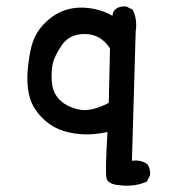

<svg xmlns="http://www.w3.org/2000/svg" viewBox="-20 -445 540 599"><path d="M352.5 132.8Q317.4 129.9 312.5 111.8Q307.6 93.8 315.4 -33.2Q270.5 -23.4 231.9 -26.4Q193.4 -29.3 163.1 -42Q132.8 -54.7 108.4 -80.6Q84 -106.4 74.2 -136.7Q64.5 -167 65.4 -207Q66.4 -247.1 76.2 -292Q85.9 -336.9 115.2 -368.2Q144.5 -399.4 179.7 -412.1Q214.8 -424.8 256.3 -419.9Q297.9 -415 331.1 -395.5Q331.1 -407.2 338.9 -415Q352.5 -426.8 374 -424.8L393.6 -415Q409.2 -385.7 403.3 -346.7L391.6 56.6Q418.9 52.7 438.5 66.4Q450.2 80.1 448.2 101.6L438.5 121.1Q401.4 138.7 352.5 132.8ZM319.3 -124 323.2 -293.9Q294.9 -337.9 246.1 -338.9Q197.3 -339.8 172.9 -304.2Q148.4 -268.6 143.6 -241.2Q138.7 -213.9 142.6 -182.6Q146.5 -151.4 168.9 -130.9Q191.4 -110.4 228 -103Q264.6 -95.7 319.3 -124Z"/></svg>

Font: JasonHandwriting1
Style: Regular
Weight: 400
Version: Version 1.48.20